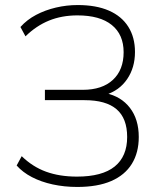

<svg xmlns="http://www.w3.org/2000/svg" viewBox="-20 -733 644 761"><path d="M286 8Q235 8 189 -2Q143 -12 106.5 -31Q70 -50 46 -77L66 -114Q109 -72 162.5 -52.5Q216 -33 285 -33Q385 -33 434.5 -73Q484 -113 484 -190Q484 -264 442 -300Q400 -336 315 -336H158V-377H308Q385 -377 427.5 -416.5Q470 -456 470 -526Q470 -596 423 -634Q376 -672 287 -672Q225 -672 174.5 -651.5Q124 -631 81 -589L61 -626Q87 -655 123 -674Q159 -693 201.5 -703Q244 -713 288 -713Q361 -713 411.5 -691Q462 -669 488.5 -627Q515 -585 515 -527Q515 -465 484 -419.5Q453 -374 398 -357V-364Q460 -351 495 -305.5Q530 -260 530 -190Q530 -128 502.5 -83.5Q475 -39 421 -15.5Q367 8 286 8Z"/></svg>

Font: Nunito Sans 10pt SemiCondensed ExtraLight
Style: Regular
Weight: 250
Width: 4
Designer: Vernon Adams
Foundry: Vernon Adams
Version: Version 3.101;gftools[0.9.27]